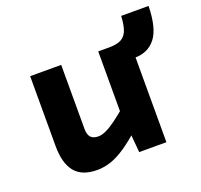

<svg xmlns="http://www.w3.org/2000/svg" viewBox="-108 -711 883 843"><g transform="rotate(-20 333.5 -289.0)"><path d="M533 -396Q525 -396 510.5 -399Q496 -402 468 -411Q440 -420 391 -439V-477H443Q479 -477 499 -488Q519 -499 528 -523.5Q537 -548 539 -589H667Q665 -486 630 -441Q595 -396 533 -396ZM536 0H409L396 -144H391V-477H536ZM407 -211 427 -103Q381 -61 344 -36Q307 -11 275 0Q243 11 210 11Q139 11 106 -29.5Q73 -70 73 -150V-477H218V-177Q218 -152 229 -139Q240 -126 265 -126Q281 -126 301.5 -135.5Q322 -145 348 -164Q374 -183 407 -211Z"/></g></svg>

Font: Intel One Mono Light
Style: Regular
Weight: 300
Monospace: yes
Designer: Fred Shallcrass
Foundry: Frere-Jones Type LLC
Version: Version 1.004